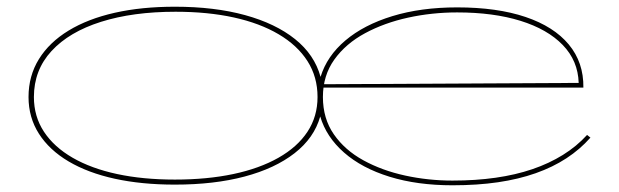

<svg xmlns="http://www.w3.org/2000/svg" viewBox="-20 -535 1844 572"><path d="M501 15Q402 15 322 -2.5Q242 -20 184.5 -54Q127 -88 96 -136.5Q65 -185 65 -246Q65 -309 96 -359Q127 -409 184.5 -444Q242 -479 322 -497Q402 -515 501 -515Q619 -515 710 -490Q801 -465 859 -418.5Q917 -372 935 -306Q954 -368 1009 -414.5Q1064 -461 1149 -487Q1234 -513 1342 -513Q1461 -513 1545.5 -484.5Q1630 -456 1674.5 -402.5Q1719 -349 1718 -274H932V-284L1704 -288Q1702 -354 1656.5 -401Q1611 -448 1530.5 -473Q1450 -498 1342 -498Q1267 -498 1196 -482.5Q1125 -467 1067.5 -436Q1010 -405 976 -357.5Q942 -310 942 -246Q942 -182 974.5 -135Q1007 -88 1062.5 -57.5Q1118 -27 1187 -12Q1256 3 1328 3Q1397 3 1456.5 -5.5Q1516 -14 1566 -31Q1616 -48 1657 -73.5Q1698 -99 1729 -133L1739 -125Q1708 -90 1667.5 -63.5Q1627 -37 1576 -19Q1525 -1 1463.5 8Q1402 17 1328 17Q1223 17 1140.5 -8.5Q1058 -34 1005 -80.5Q952 -127 934 -188Q916 -124 857.5 -78.5Q799 -33 708.5 -9Q618 15 501 15ZM501 0Q597 0 675 -16.5Q753 -33 809.5 -65Q866 -97 896 -142.5Q926 -188 926 -246Q926 -306 896 -353Q866 -400 810 -433Q754 -466 676.5 -483Q599 -500 503 -500Q376 -500 281 -470Q186 -440 133.5 -383Q81 -326 81 -246Q81 -188 111 -142.5Q141 -97 196.5 -65Q252 -33 329 -16.5Q406 0 501 0Z"/></svg>

Font: Kalnia Expanded Thin
Style: Regular
Weight: 250
Width: 7
Designer: Frida Medrano
Foundry: Frida Medrano
Version: Version 1.105